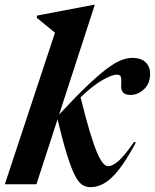

<svg xmlns="http://www.w3.org/2000/svg" viewBox="-35 -764 642 796"><path d="M358 -744 210 -289Q275.5 -359.5 323 -405Q370.5 -450.5 405 -476.8Q439.5 -503 465 -513.5Q490.5 -524 512.5 -524Q551 -524 569.2 -505.2Q587.5 -486.5 587.5 -458.5Q587.5 -418.5 562.5 -394.5Q537.5 -370.5 506 -370.5Q482.5 -370.5 474 -382Q465.5 -393.5 467.5 -416.5Q469 -439.5 465.2 -447Q461.5 -454.5 450.5 -454.5Q428 -454.5 387.2 -430.5Q346.5 -406.5 299 -360.5Q321 -272 338 -215.8Q355 -159.5 368.5 -129Q382 -98.5 392.8 -86.8Q403.5 -75 414 -75Q430 -75 454.2 -94.8Q478.5 -114.5 521.5 -176.5L528 -172.5Q489 -100 457.2 -60Q425.5 -20 397 -4Q368.5 12 340 12Q321 12 305.5 1.8Q290 -8.5 275 -37.8Q260 -67 242.8 -122.5Q225.5 -178 203.5 -269L116 0H-15L193 -628.5Q179.5 -639.5 159 -656.2Q138.5 -673 117 -690.5L119 -699.5L352.5 -744Z"/></svg>

Font: Newsreader Display SemiBold
Style: Italic
Weight: 600
Italic angle: -17°
Designer: Hugues Gentile
Foundry: Production Type
Version: Version 1.001